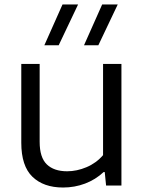

<svg xmlns="http://www.w3.org/2000/svg" viewBox="-20 -828 644 857"><path d="M75 -191V-542.5H157V-195Q157 -125 189 -94.2Q221 -63.5 279.5 -63.5Q323 -63.5 366.2 -81.8Q409.5 -100 440 -135.5V-542.5H522V0H453.5L447.5 -60H442.5Q406 -26 359.5 -8.5Q313 9 261.5 9Q174.5 9 124.8 -39Q75 -87 75 -191ZM178 -626 259 -808H328.5L242 -626ZM355 -626 436 -808H505.5L419 -626Z"/></svg>

Font: Encode Sans Semi Expanded
Style: Regular
Weight: 400
Width: 6
Designer: Multiple Designers
Foundry: Impallari Type
Version: Version 2.000